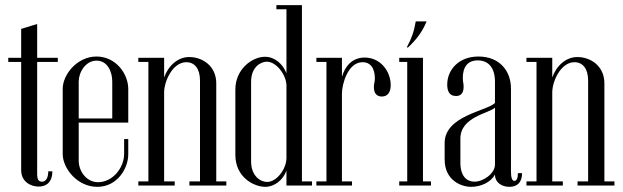

<svg xmlns="http://www.w3.org/2000/svg" viewBox="-20 -719 2413 744"><path d="M12 -479H62V-60C62 -14 100 4 130 4C161 4 183 -15 183 -55H167C167 -27 156 -15 143 -15C130 -15 124 -23 124 -45V-479H204V-495H124V-626L62 -607V-495H12Z M223 -375V-122C223 -67 279 5 357 5C435 5 477 -67 477 -121V-180H461V-123C461 -68 416 -13 360 -13C314 -13 285 -57 285 -96V-244H477V-374C477 -433 429 -500 354 -500C278 -500 223 -429 223 -375ZM285 -403C285 -438 311 -484 354 -484C398 -484 415 -439 415 -403V-260H285Z M516 0H657V-16H616V-361C616 -404 649 -478 702 -478C734 -478 755 -453 755 -407V-16H714V0H857V-16H818V-396C818 -464 764 -498 713 -498C669 -498 632 -464 616 -419V-495H516V-479H555V-16H516Z M1090 -387V-107C1090 -65 1053 -14 1015 -14C990 -14 953 -36 953 -94V-402C953 -460 991 -480 1014 -480C1051 -480 1090 -428 1090 -387ZM1189 0V-16H1150V-699H1051V-683H1090V-435C1077 -470 1045 -499 1007 -499C957 -499 892 -451 892 -372V-119C892 -31 965 5 1008 5C1043 5 1077 -21 1090 -58V0Z M1206 0H1344V-16H1305V-356C1305 -393 1328 -478 1385 -478C1427 -478 1435 -435 1432 -405C1424 -373 1430 -345 1460 -345C1480 -345 1494 -359 1494 -389C1494 -442 1455 -496 1393 -496C1343 -496 1316 -460 1305 -421V-495H1206V-479H1245V-16H1206Z M1561 -535C1591 -563 1616 -594 1633 -636H1591C1585 -600 1576 -572 1556 -535ZM1527 0H1650V-16H1619V-495H1527V-479H1558V-16H1527Z M1713 -391C1713 -370 1719 -347 1747 -347C1777 -347 1780 -376 1774 -405C1771 -438 1778 -485 1831 -485C1870 -485 1898 -460 1898 -402V-320C1868 -289 1703 -271 1703 -165V-101C1703 -21 1766 5 1806 5C1843 5 1883 -13 1898 -43C1898 -11 1925 5 1954 5C1985 5 2003 -13 2003 -48H1987C1987 -29 1982 -18 1973 -18C1965 -18 1960 -30 1960 -53V-376C1960 -444 1916 -500 1834 -500C1758 -500 1713 -449 1713 -391ZM1898 -302V-81C1898 -47 1853 -15 1819 -15C1793 -15 1764 -31 1764 -89V-182C1764 -267 1877 -280 1898 -302Z M2020 0H2161V-16H2120V-361C2120 -404 2153 -478 2206 -478C2238 -478 2259 -453 2259 -407V-16H2218V0H2361V-16H2322V-396C2322 -464 2268 -498 2217 -498C2173 -498 2136 -464 2120 -419V-495H2020V-479H2059V-16H2020Z"/></svg>

Font: Emberly
Style: Regular
Weight: 400
Designer: Rajesh Rajput
Foundry: Rajesh Rajput
Version: Version 1.000